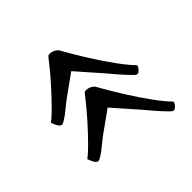

<svg xmlns="http://www.w3.org/2000/svg" viewBox="-77 -564 645 645"><g transform="rotate(45 245.0 -242.0)"><path d="M202.1 -71.3Q193.4 -84 169.4 -107.9Q145.5 -131.8 112.3 -161.6Q79.1 -191.4 40 -221.7Q35.2 -224.6 35.2 -231.4Q35.2 -249 47.9 -261.7Q94.7 -288.1 138.2 -315.4Q181.6 -342.8 216.3 -368.2Q251 -393.6 270.5 -413.1Q278.3 -411.1 285.2 -404.8Q292 -398.4 292 -393.6Q292 -390.6 290 -386.7Q287.1 -382.8 269 -365.7Q251 -348.6 216.8 -320.3L127.9 -242.2L184.6 -163.1L215.8 -124Q233.4 -99.6 233.4 -93.8Q233.4 -82 202.1 -71.3ZM375 -71.3Q366.2 -84 342.3 -107.9Q318.4 -131.8 285.2 -161.6Q252 -191.4 212.9 -221.7Q208 -224.6 208 -231.4Q208 -249 220.7 -261.7Q267.6 -288.1 311 -315.4Q354.5 -342.8 389.2 -368.2Q423.8 -393.6 443.4 -413.1Q451.2 -411.1 458 -404.8Q464.8 -398.4 464.8 -393.6Q464.8 -390.6 462.9 -386.7Q460 -382.8 441.9 -365.7Q423.8 -348.6 389.6 -320.3L300.8 -242.2L357.4 -163.1L388.7 -124Q406.2 -99.6 406.2 -93.8Q406.2 -82 375 -71.3Z"/></g></svg>

Font: Crimson Text SemiBold
Style: Italic
Weight: 600
Italic angle: -11°
Designer: Sebastian Kosch
Foundry: Sebastian Kosch
Version: Version 1.100; ttfautohint (v1.8.4)